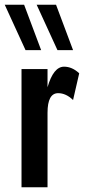

<svg xmlns="http://www.w3.org/2000/svg" viewBox="-41 -792 367 812"><path d="M268 -369Q238 -398 205 -398Q160 -398 160 -315V0H50V-500H160V-423Q185 -510 230 -510Q264 -510 294 -482ZM133 -580H67L-21 -772H61ZM268 -580H202L114 -772H196Z"/></svg>

Font: Gully ECD Medium
Style: Regular
Weight: 500
Width: 2
Designer: jaikishan Patel
Foundry: MagicType
Version: Version 1.000;Glyphs 3.2 (3242)